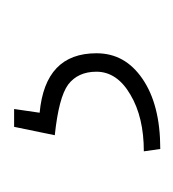

<svg xmlns="http://www.w3.org/2000/svg" viewBox="-7 -34 252 279"><g transform="rotate(-90 119.5 106.0)"><path d="M75.2 0C75.2 0 63 59.1 63 59.1C63 59.1 63 59.1 63 59.1C99.6 63 124 69.3 136.7 78.6C148.9 87.9 155.3 101.6 155.3 119.6C155.3 119.6 155.3 119.6 155.3 119.6C155.3 139.6 144 156.2 122.1 168.9C100.1 182.1 72.3 188.5 39.6 188.5C39.6 188.5 43 212.4 43 212.4C43 212.4 43 212.4 43 212.4C86.4 212.4 120.1 203.6 145 186.5C169.9 169.4 182.1 147.5 182.1 119.6C182.1 119.6 182.1 119.6 182.1 119.6C182.1 69.8 153.3 42.5 95.7 37.1C95.7 37.1 101.1 0 101.1 0C101.1 0 75.2 0 75.2 0Z"/></g></svg>

Font: WOX
Style: Regular
Weight: 500
Designer: Google
Foundry: ""
Version: ""